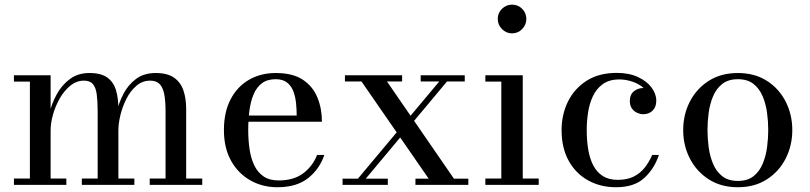

<svg xmlns="http://www.w3.org/2000/svg" viewBox="-20 -776 3400 806"><path d="M192.5 -460V-26.5H258.5V0H38.5V-26.5H105.5V-433.5H38.5V-460ZM477 -319.5V-26.5H544V0H323.5V-26.5H390V-308Q390 -350 386.2 -379Q382.5 -408 370.2 -422.8Q358 -437.5 332.5 -437.5Q301 -437.5 275 -416.2Q249 -395 230.5 -362.2Q212 -329.5 202.2 -294Q192.5 -258.5 192.5 -230L178 -228.5Q178 -260.5 187.8 -301.8Q197.5 -343 218.8 -381.2Q240 -419.5 273.8 -444.5Q307.5 -469.5 355.5 -469.5Q404.5 -469.5 430.8 -450.2Q457 -431 467 -397Q477 -363 477 -319.5ZM761.5 -319.5V-26.5H829V0H608.5V-26.5H675V-308Q675 -350 669.8 -379Q664.5 -408 650.5 -422.8Q636.5 -437.5 610.5 -437.5Q578 -437.5 553 -416.2Q528 -395 511.2 -362.2Q494.5 -329.5 485.8 -294Q477 -258.5 477 -230L460.5 -228.5Q460.5 -260.5 469.2 -301.8Q478 -343 497.8 -381.2Q517.5 -419.5 550.8 -444.5Q584 -469.5 633.5 -469.5Q682.5 -469.5 710.2 -450.2Q738 -431 749.8 -397Q761.5 -363 761.5 -319.5Z M1144.5 10Q1082 10 1031 -18.8Q980 -47.5 950 -101.2Q920 -155 920 -230Q920 -305 947.8 -358.5Q975.5 -412 1024.8 -440.8Q1074 -469.5 1137.5 -469.5Q1209.5 -469.5 1251.8 -441Q1294 -412.5 1312.8 -366Q1331.5 -319.5 1331.5 -265H987.5V-291H1225.5Q1225.5 -314.5 1223 -341Q1220.5 -367.5 1212.2 -390.8Q1204 -414 1186 -428.8Q1168 -443.5 1137.5 -443.5Q1102 -443.5 1079.5 -426.5Q1057 -409.5 1044.5 -379.8Q1032 -350 1027 -311.5Q1022 -273 1022 -230Q1022 -187 1027.8 -148.8Q1033.5 -110.5 1047.8 -81.2Q1062 -52 1086.8 -35.2Q1111.5 -18.5 1150 -18.5Q1212.5 -18.5 1252.5 -48.2Q1292.5 -78 1311 -125.5H1341.5Q1322 -67 1273.8 -28.5Q1225.5 10 1144.5 10Z M1724 0V-26H1779.5L1497.5 -434H1428V-460H1668V-434H1604.5L1885.5 -26H1946V0ZM1418 0V-26H1482.5L1824 -434H1746V-460H1931V-434H1856.5L1515.5 -26H1608V0Z M2129.5 -636Q2105 -636 2087.2 -654Q2069.5 -672 2069.5 -696.5Q2069.5 -721.5 2087.2 -739Q2105 -756.5 2129.5 -756.5Q2154.5 -756.5 2172 -739Q2189.5 -721.5 2189.5 -696.5Q2189.5 -672 2172 -654Q2154.5 -636 2129.5 -636ZM2174.5 -460V-26.5H2241.5V0H2017.5V-26.5H2084.5V-433.5H2017.5V-460Z M2566 10Q2500.5 10 2448.8 -18.8Q2397 -47.5 2367.2 -101.2Q2337.5 -155 2337.5 -230Q2337.5 -295 2364.2 -349.5Q2391 -404 2442.5 -437Q2494 -470 2569.5 -470Q2620.5 -470 2657.8 -452.8Q2695 -435.5 2715 -408.8Q2735 -382 2735 -353.5Q2735 -326.5 2719.5 -311.5Q2704 -296.5 2681 -296.5Q2668.5 -296.5 2655.2 -302.2Q2642 -308 2633 -320.2Q2624 -332.5 2624 -352.5Q2624 -379 2641 -392.8Q2658 -406.5 2681 -406.5Q2702.5 -406.5 2718.2 -393.2Q2734 -380 2734 -353.5H2708Q2708 -373.5 2696.8 -389.8Q2685.5 -406 2666.8 -418Q2648 -430 2625.2 -436.2Q2602.5 -442.5 2580 -442.5Q2537.5 -442.5 2510.5 -423Q2483.5 -403.5 2468.8 -371.8Q2454 -340 2448.5 -302.8Q2443 -265.5 2443 -230Q2443 -187 2449.2 -149Q2455.5 -111 2470.2 -82.2Q2485 -53.5 2510.2 -37.2Q2535.5 -21 2573 -21Q2612 -21 2639.2 -34.2Q2666.5 -47.5 2685.5 -71.2Q2704.5 -95 2718 -125.5H2746Q2726.5 -67 2684.2 -28.5Q2642 10 2566 10Z M3077.5 10Q3007 10 2955.5 -23Q2904 -56 2876 -110.5Q2848 -165 2848 -230Q2848 -295 2876 -349.5Q2904 -404 2955.5 -436.8Q3007 -469.5 3077.5 -469.5Q3148 -469.5 3199.2 -436.8Q3250.5 -404 3278.2 -349.5Q3306 -295 3306 -230Q3306 -165 3278.2 -110.5Q3250.5 -56 3199.2 -23Q3148 10 3077.5 10ZM3077.5 -16.5Q3118 -16.5 3143 -36.2Q3168 -56 3181.5 -88Q3195 -120 3200 -157.5Q3205 -195 3205 -230Q3205 -265.5 3200 -302.8Q3195 -340 3181.5 -372Q3168 -404 3143 -423.8Q3118 -443.5 3077.5 -443.5Q3037.5 -443.5 3012.2 -423.8Q2987 -404 2973.5 -372Q2960 -340 2955 -302.8Q2950 -265.5 2950 -230Q2950 -195 2955 -157.5Q2960 -120 2973.5 -88Q2987 -56 3012.2 -36.2Q3037.5 -16.5 3077.5 -16.5Z"/></svg>

Font: Bodoni Moda 9pt
Style: Regular
Weight: 400
Designer: Owen Earl
Foundry: indestructible type
Version: Version 2.005